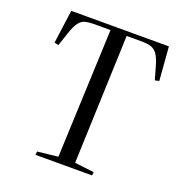

<svg xmlns="http://www.w3.org/2000/svg" viewBox="-132 -840 885 950"><g transform="rotate(20 311.0 -365.0)"><path d="M161 -18 269 -30 297 -707H209Q184 -707 165 -702.5Q146 -698 131.5 -679Q117 -660 103 -618L80 -549L58 -554L82 -730H596L610 -553L588 -548L569 -615Q558 -654 545 -673.5Q532 -693 512.5 -700Q493 -707 462 -707H382L357 -30L459 -18L457 0H159Z"/></g></svg>

Font: Literata 72pt
Style: Italic
Weight: 400
Italic angle: -2°
Designer: Latin by Veronika Burian and Jose Scaglione. Greek by Irene Vlachou. Cyrillic by Vera Evstafieva
Foundry: TypeTogether
Version: Version 3.002